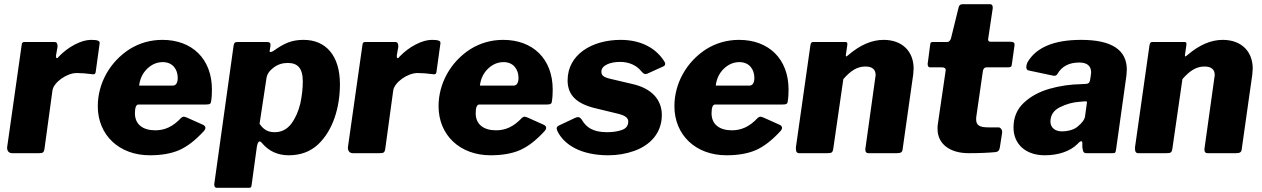

<svg xmlns="http://www.w3.org/2000/svg" viewBox="-20 -730 6015 915"><path d="M163 0C184 0 189 -2 192 -21L230 -299C236 -338 298 -382 346 -382C366 -382 392 -380 423 -376C424 -376 425 -376 426 -376C431 -376 436 -378 437 -394L455 -524C455 -525 455 -525 455 -526C455 -536 443 -540 414 -540C392 -540 366 -533 337 -518C308 -503 282 -483 260 -460C257 -455 254 -453 251 -453C248 -453 247 -456 247 -461V-466L254 -506C254 -508 254 -510 254 -512C254 -524 249 -530 239 -530H99C88 -530 84 -527 83 -514L14 -28C14 -27 14 -26 14 -25C14 -12 21 0 38 0Z M694 10C749 10 796 2 835 -15C873 -32 912 -62 953 -107C957 -112 959 -117 959 -120C959 -127 955 -132 946 -136L870 -170C862 -173 857 -174 855 -174C852 -174 849 -172 844 -169C804 -126 765 -109 720 -109C661 -109 623 -137 623 -190C623 -218 629 -232 640 -232H962C979 -232 985 -235 986 -247C989 -264 990 -282 990 -303C990 -450 895 -540 754 -540C697 -540 645 -525 598 -496C504 -436 446 -333 446 -224C446 -86 548 10 694 10ZM643 -322C647 -355 660 -382 682 -403C704 -424 729 -434 756 -434C803 -434 827 -399 827 -359C827 -334 818 -322 803 -322Z M1164 165C1175 165 1178 164 1179 152L1204 -30C1207 -47 1211 -56 1218 -56C1220 -56 1223 -54 1227 -50C1260 -10 1303 10 1356 10C1412 10 1458 -7 1495 -41C1568 -109 1600 -220 1600 -329C1600 -466 1532 -540 1427 -540C1370 -540 1335 -524 1284 -488C1278 -484 1273 -482 1269 -482C1266 -482 1265 -483 1265 -486V-487L1269 -512C1269 -513 1269 -515 1269 -516C1269 -526 1266 -530 1247 -530H1117C1098 -530 1096 -527 1093 -511L1001 148C1001 159 1005 165 1012 165ZM1289 -100C1257 -100 1236 -112 1217 -140L1250 -358C1253 -377 1264 -393 1284 -408C1304 -423 1326 -430 1351 -430C1398 -430 1423 -406 1423 -342C1423 -308 1419 -273 1411 -236C1402 -199 1388 -167 1368 -140C1347 -113 1321 -100 1289 -100Z M1787 0C1808 0 1813 -2 1816 -21L1854 -299C1860 -338 1922 -382 1970 -382C1990 -382 2016 -380 2047 -376C2048 -376 2049 -376 2050 -376C2055 -376 2060 -378 2061 -394L2079 -524C2079 -525 2079 -525 2079 -526C2079 -536 2067 -540 2038 -540C2016 -540 1990 -533 1961 -518C1932 -503 1906 -483 1884 -460C1881 -455 1878 -453 1875 -453C1872 -453 1871 -456 1871 -461V-466L1878 -506C1878 -508 1878 -510 1878 -512C1878 -524 1873 -530 1863 -530H1723C1712 -530 1708 -527 1707 -514L1638 -28C1638 -27 1638 -26 1638 -25C1638 -12 1645 0 1662 0Z M2318 10C2373 10 2420 2 2459 -15C2497 -32 2536 -62 2577 -107C2581 -112 2583 -117 2583 -120C2583 -127 2579 -132 2570 -136L2494 -170C2486 -173 2481 -174 2479 -174C2476 -174 2473 -172 2468 -169C2428 -126 2389 -109 2344 -109C2285 -109 2247 -137 2247 -190C2247 -218 2253 -232 2264 -232H2586C2603 -232 2609 -235 2610 -247C2613 -264 2614 -282 2614 -303C2614 -450 2519 -540 2378 -540C2321 -540 2269 -525 2222 -496C2128 -436 2070 -333 2070 -224C2070 -86 2172 10 2318 10ZM2267 -322C2271 -355 2284 -382 2306 -403C2328 -424 2353 -434 2380 -434C2427 -434 2451 -399 2451 -359C2451 -334 2442 -322 2427 -322Z M2879 10C2922 10 2964 3 3003 -11C3081 -39 3134 -98 3134 -182C3134 -253 3088 -309 2992 -330L2886 -355C2854 -363 2846 -372 2846 -389C2846 -418 2887 -435 2935 -435C2980 -435 3014 -417 3034 -393C3043 -382 3050 -377 3056 -377C3059 -377 3062 -378 3065 -379L3140 -413C3147 -416 3150 -420 3150 -426C3150 -429 3149 -433 3146 -437C3109 -497 3039 -540 2938 -540C2801 -540 2685 -470 2685 -347C2685 -275 2730 -234 2822 -213L2921 -189C2960 -180 2974 -168 2974 -151C2974 -130 2963 -117 2942 -110C2921 -103 2898 -100 2873 -100C2806 -100 2774 -123 2753 -159C2747 -168 2741 -172 2734 -172C2730 -172 2725 -170 2718 -167L2644 -132C2637 -129 2633 -124 2633 -118C2633 -115 2634 -111 2636 -106C2669 -38 2751 10 2879 10Z M3442 10C3497 10 3544 2 3583 -15C3621 -32 3660 -62 3701 -107C3705 -112 3707 -117 3707 -120C3707 -127 3703 -132 3694 -136L3618 -170C3610 -173 3605 -174 3603 -174C3600 -174 3597 -172 3592 -169C3552 -126 3513 -109 3468 -109C3409 -109 3371 -137 3371 -190C3371 -218 3377 -232 3388 -232H3710C3727 -232 3733 -235 3734 -247C3737 -264 3738 -282 3738 -303C3738 -450 3643 -540 3502 -540C3445 -540 3393 -525 3346 -496C3252 -436 3194 -333 3194 -224C3194 -86 3296 10 3442 10ZM3391 -322C3395 -355 3408 -382 3430 -403C3452 -424 3477 -434 3504 -434C3551 -434 3575 -399 3575 -359C3575 -334 3566 -322 3551 -322Z M3920 0C3943 0 3948 -2 3951 -21L3999 -353C4034 -393 4065 -413 4104 -413C4137 -413 4153 -399 4153 -372L4105 -28C4104 -25 4104 -21 4104 -16C4104 -5 4109 0 4119 0H4254C4274 0 4281 -5 4282 -22L4332 -375C4333 -388 4334 -398 4334 -403C4334 -486 4279 -540 4191 -540C4135 -540 4079 -516 4022 -467C4017 -463 4014 -461 4013 -461C4012 -461 4011 -462 4011 -465V-468L4018 -516C4018 -518 4018 -519 4018 -521C4018 -526 4017 -530 4008 -530H3858C3847 -530 3845 -527 3842 -514L3773 -28C3773 -26 3773 -24 3773 -22C3773 -9 3776 0 3789 0Z M4596 0C4649 0 4691 -2 4723 -5C4736 -6 4743 -13 4745 -28L4756 -99C4756 -100 4756 -101 4756 -102C4756 -112 4748 -123 4739 -123H4691C4648 -123 4632 -133 4632 -161C4632 -167 4632 -172 4633 -176L4664 -391C4666 -403 4672 -409 4681 -409H4781C4796 -409 4801 -411 4802 -423L4815 -515C4815 -516 4815 -517 4815 -518C4815 -527 4809 -531 4795 -531H4700C4693 -531 4689 -536 4689 -541V-543L4710 -684C4711 -687 4711 -690 4711 -694C4711 -705 4707 -710 4698 -710H4569C4557 -710 4552 -706 4549 -697L4512 -547C4509 -538 4503 -530 4495 -530H4431C4418 -530 4414 -529 4413 -518L4402 -434C4401 -431 4401 -428 4401 -424C4401 -414 4405 -409 4413 -409H4469C4480 -409 4487 -405 4487 -397V-396L4449 -136C4448 -131 4448 -124 4448 -115C4448 -44 4507 0 4596 0Z M5115 -44C5123 -53 5129 -57 5133 -57C5136 -57 5138 -54 5138 -48V-29C5141 -8 5143 0 5158 0H5278C5295 0 5296 0 5299 -19L5348 -369C5349 -382 5350 -392 5350 -398C5350 -493 5277 -540 5132 -540C5003 -540 4917 -504 4876 -432C4873 -425 4871 -417 4871 -410C4871 -401 4875 -395 4883 -394L4996 -370C4999 -369 5002 -369 5006 -369C5011 -369 5016 -372 5019 -377C5040 -414 5075 -432 5123 -432C5161 -432 5180 -416 5180 -384C5180 -381 5179 -376 5178 -368L5175 -349C5173 -336 5166 -330 5153 -330L5133 -329C5081 -328 5031 -321 4982 -307C4933 -293 4892 -271 4859 -240C4826 -209 4810 -170 4810 -122C4810 -45 4866 10 4959 10C5022 10 5079 -8 5115 -44ZM5151 -176C5149 -161 5138 -145 5117 -128C5101 -113 5072 -104 5040 -104C5007 -104 4986 -123 4986 -150C4986 -181 5001 -204 5031 -219C5061 -234 5093 -243 5126 -245L5150 -247C5151 -247 5153 -247 5154 -247C5158 -247 5160 -246 5160 -244C5160 -241 5160 -238 5159 -235Z M5536 0C5559 0 5564 -2 5567 -21L5615 -353C5650 -393 5681 -413 5720 -413C5753 -413 5769 -399 5769 -372L5721 -28C5720 -25 5720 -21 5720 -16C5720 -5 5725 0 5735 0H5870C5890 0 5897 -5 5898 -22L5948 -375C5949 -388 5950 -398 5950 -403C5950 -486 5895 -540 5807 -540C5751 -540 5695 -516 5638 -467C5633 -463 5630 -461 5629 -461C5628 -461 5627 -462 5627 -465V-468L5634 -516C5634 -518 5634 -519 5634 -521C5634 -526 5633 -530 5624 -530H5474C5463 -530 5461 -527 5458 -514L5389 -28C5389 -26 5389 -24 5389 -22C5389 -9 5392 0 5405 0Z"/></svg>

Font: Libre Franklin ExtraBold
Style: Italic
Weight: 800
Italic angle: -8°
Designer: Pablo Impallari, Rodrigo Fuenzalida
Foundry: Impallari Type
Version: Version 1.002; ttfautohint (v1.5)